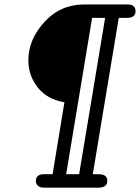

<svg xmlns="http://www.w3.org/2000/svg" viewBox="-20 -631 636 873"><path d="M108.9 -356Q108.9 -451.2 181.9 -531Q254.9 -610.8 363.8 -610.8H560.1Q596.2 -610.8 596.2 -580.1Q596.2 -550.3 559.1 -549.8H520L401.9 161.1H428.2Q468.3 161.1 467.8 190.9Q467.8 221.7 429.2 222.2H178.2Q161.1 222.2 152.1 213.1Q143.1 204.1 143.1 191.9Q143.1 161.1 180.2 161.1H219.2L272.9 -166Q193.8 -179.2 151.4 -233.6Q108.9 -288.1 108.9 -356ZM280.8 161.1H339.8L458 -549.8H398.9Z"/></svg>

Font: CMU Typewriter Text
Style: LightOblique
Weight: 200
Italic angle: -9.46001°
Version: Version 0.7.0